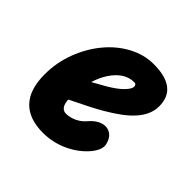

<svg xmlns="http://www.w3.org/2000/svg" viewBox="-120 -535 650 650"><g transform="rotate(45 204.5 -210.0)"><path d="M166 5Q99 5 64.5 -31Q30 -67 30 -139Q30 -196 49.5 -247.5Q69 -299 102 -339Q135 -379 178 -402Q221 -425 267 -425Q324 -425 352.5 -403Q381 -381 381 -337Q381 -318 373.5 -299.5Q366 -281 350.5 -263Q335 -245 311.5 -227.5Q288 -210 257 -192Q238 -181 210.5 -167Q183 -153 150 -137Q117 -121 82 -105L97 -198Q108 -204 127.5 -214.5Q147 -225 168.5 -237Q190 -249 206 -258Q240 -278 257 -295.5Q274 -313 274 -324Q274 -329 271.5 -332Q269 -335 264 -335Q231 -335 204.5 -309.5Q178 -284 162.5 -240Q147 -196 147 -140Q147 -118 154.5 -107Q162 -96 175 -96Q194 -96 213 -105Q232 -114 246 -131Q265 -153 286.5 -159Q308 -165 326 -152Q339 -142 344.5 -120Q350 -98 327 -69Q299 -35 256 -15Q213 5 166 5Z"/></g></svg>

Font: Edu VIC WA NT Beginner
Style: Bold
Weight: 700
Designer: Tina and Corey Anderson
Foundry: Google for Education
Version: Version 1.003